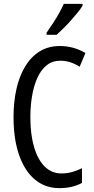

<svg xmlns="http://www.w3.org/2000/svg" viewBox="-20 -963 486 993"><path d="M292 -649Q251 -649 221.5 -625.5Q192 -602 173.5 -561Q155 -520 146 -467.5Q137 -415 137 -357Q137 -267 156.5 -201.5Q176 -136 212 -101Q248 -66 297 -66Q327 -66 353.5 -73.5Q380 -81 404 -93V-17Q380 -4 351 3Q322 10 287 10Q214 10 161 -34Q108 -78 79 -160.5Q50 -243 50 -358Q50 -434 64.5 -500.5Q79 -567 109 -617.5Q139 -668 184 -696.5Q229 -725 289 -725Q325 -725 358 -716Q391 -707 422 -689L392 -618Q370 -632 345 -640.5Q320 -649 292 -649ZM407 -934Q398 -918 381.5 -898Q365 -878 346 -856.5Q327 -835 307.5 -816Q288 -797 273 -783H221V-794Q240 -821 256.5 -846.5Q273 -872 286.5 -896.5Q300 -921 310 -943H407Z"/></svg>

Font: Noto Sans Khmer ExtraCondensed
Style: Regular
Weight: 400
Width: 2
Designer: Danh Hong and the Monotype Design Team
Foundry: Monotype Imaging Inc.
Version: Version 2.004